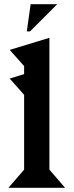

<svg xmlns="http://www.w3.org/2000/svg" viewBox="-20 -889 348 909"><path d="M122.1 -740.2H106.9L125 -869.1H251ZM94.2 -85.9V-439.9L25.9 -517.1L94.2 -538.1V-576.2L25.9 -652.8L213.9 -710V-85.9L288.1 0H20Z"/></svg>

Font: Bluu Next
Style: Bold
Weight: 700
Designer: Jean-Baptiste Morizot, Igor Stepanchenko (Cyrillic)
Foundry: Igor Stepanchenko
Version: Version 1.005